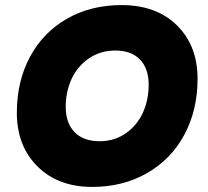

<svg xmlns="http://www.w3.org/2000/svg" viewBox="-20 -736 827 763"><path d="M765.1 -422.9Q765.1 -298.3 712.6 -200.7Q660.2 -103 564.5 -48.1Q468.8 6.8 346.2 6.8Q210.9 6.8 128.9 -74.7Q46.9 -156.2 46.9 -288.1Q46.9 -413.1 99.4 -510.5Q151.9 -607.9 246.6 -661.9Q341.3 -715.8 462.9 -715.8Q601.1 -715.8 683.1 -635.3Q765.1 -554.7 765.1 -422.9ZM241.2 -311Q241.2 -247.6 276.1 -211.2Q311 -174.8 376 -174.8Q435.1 -174.8 480.2 -206.5Q525.4 -238.3 548.1 -288.8Q570.8 -339.4 570.8 -399.9Q570.8 -463.4 536.4 -499.3Q502 -535.2 438 -535.2Q378.9 -535.2 333.3 -503.9Q287.6 -472.7 264.4 -422.1Q241.2 -371.6 241.2 -311Z"/></svg>

Font: Poppins ExtraBold
Style: Italic
Weight: 800
Italic angle: -10°
Designer: Ninad Kale (Devanagari), Jonny Pinhorn (Latin)
Foundry: Indian Type Foundry
Version: Version 3.200;PS 1.000;hotconv 16.6.54;makeotf.lib2.5.65590